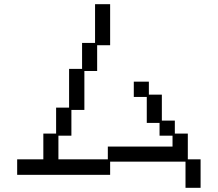

<svg xmlns="http://www.w3.org/2000/svg" viewBox="-20 -807 1040 917"><path d="M62 -46H187V-169H248V-293H310V-478H372V-602H434V-787H506V-591H444V-468H383V-282H321V-159H259V-46H495V-107H804V-159H742V-220H681V-344H619V-417H691V-355H753V-231H815V-169H877V-46H938V90H866V-35H506V28H62Z"/></svg>

Font: DotGothic16
Style: Regular
Weight: 400
Designer: Fontworks Inc.
Foundry: Fontworks Inc.
Version: Version 1.100